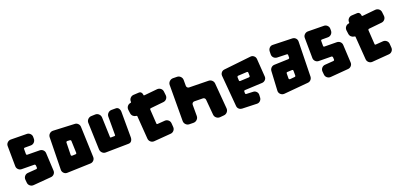

<svg xmlns="http://www.w3.org/2000/svg" viewBox="17 -1645 5420 2585"><g transform="rotate(-20 2727.0 -352.5)"><path d="M257 -512Q241 -512 241 -496V-427Q241 -411 257 -411L433 -409Q461 -408 480.5 -389.5Q500 -371 501 -343L514 -90Q516 -62 497.5 -41Q479 -20 451 -18L195 3Q166 5 144 -13.5Q122 -32 120 -61L116 -104Q114 -133 132.5 -154.5Q151 -176 180 -178L302 -187Q317 -189 317 -204L315 -237Q314 -243 309.5 -247.5Q305 -252 299 -252L118 -254Q90 -254 70 -274Q50 -294 50 -322L47 -609Q46 -638 67 -658.5Q88 -679 117 -679L344 -676Q372 -676 392.5 -655.5Q413 -635 412 -606V-581Q411 -552 391 -532Q371 -512 342 -512Z M1079 -80Q1080 -51 1061 -30.5Q1042 -10 1013 -9L681 2Q651 4 630 -17Q609 -38 610 -67L619 -529Q620 -558 641 -577.5Q662 -597 691 -596L998 -582Q1024 -581 1043 -562Q1062 -543 1063 -516ZM868 -194Q875 -194 879.5 -199Q884 -204 883 -211L877 -382Q877 -389 872.5 -393Q868 -397 862 -398L824 -400Q817 -400 812 -395.5Q807 -391 807 -384L803 -209Q802 -202 807 -197Q812 -192 819 -192Z M1174 -531Q1173 -546 1178 -559Q1183 -572 1192.5 -582Q1202 -592 1215 -598.5Q1228 -605 1243 -605L1299 -607Q1328 -608 1349.5 -588Q1371 -568 1373 -538L1383 -254Q1383 -244 1393 -244L1446 -245Q1456 -245 1456 -255V-518Q1456 -548 1477 -569Q1498 -590 1528 -590H1584Q1614 -591 1629 -569.5Q1644 -548 1644 -519L1645 -155Q1645 -125 1630 -104Q1615 -83 1586 -83L1261 -78Q1231 -77 1210 -97.5Q1189 -118 1187 -147L1174 -531Z M1813 -400Q1788 -402 1769.5 -418.5Q1751 -435 1747 -461L1740 -514Q1737 -543 1754 -565Q1771 -587 1800 -591H1801Q1811 -593 1811 -602L1810 -605Q1808 -634 1827 -655.5Q1846 -677 1875 -679L1952 -683Q1969 -684 1978.5 -676.5Q1988 -669 1993 -659Q1998 -648 2000 -632Q2000 -625 2005 -624Q2010 -623 2017 -624L2199 -642Q2228 -644 2250 -626.5Q2272 -609 2275 -580L2281 -526Q2284 -497 2266 -475Q2248 -453 2219 -450L2034 -431Q2027 -431 2023 -426Q2019 -421 2019 -414L2032 -209Q2034 -200 2043 -200L2125 -206L2150 -208Q2179 -210 2201 -191.5Q2223 -173 2225 -144L2229 -90Q2231 -61 2212.5 -39.5Q2194 -18 2165 -16L1923 3Q1894 5 1872.5 -14Q1851 -33 1849 -62L1825 -390Q1825 -395 1821.5 -397.5Q1818 -400 1813 -400Z M2889 -512Q2918 -511 2938 -492Q2958 -473 2960 -445L2990 -80Q2992 -50 2972.5 -27.5Q2953 -5 2923 -3L2867 2Q2837 4 2814.5 -15.5Q2792 -35 2790 -64L2771 -282Q2770 -296 2760 -305.5Q2750 -315 2736 -315L2614 -317Q2599 -317 2588.5 -306.5Q2578 -296 2578 -281V-121Q2578 -91 2556.5 -70Q2535 -49 2505 -49L2447 -50Q2418 -50 2397 -71Q2376 -92 2376 -122L2378 -636Q2378 -666 2399.5 -687Q2421 -708 2451 -708L2506 -707Q2536 -707 2557 -686Q2578 -665 2578 -635V-553Q2578 -538 2588 -527.5Q2598 -517 2613 -517Z M3417 -369Q3423 -370 3427.5 -374.5Q3432 -379 3431 -385L3430 -431Q3430 -438 3425 -442.5Q3420 -447 3413 -446L3285 -439Q3279 -438 3275.5 -433Q3272 -428 3272 -422L3274 -377Q3274 -371 3278.5 -366.5Q3283 -362 3290 -363ZM3183 -5Q3158 -7 3140.5 -23.5Q3123 -40 3121 -65L3083 -511Q3081 -537 3096.5 -557Q3112 -577 3138 -581L3528 -624Q3556 -628 3578 -610Q3600 -592 3602 -564L3620 -307Q3622 -280 3603.5 -260Q3585 -240 3558 -238L3307 -226Q3300 -226 3296 -221.5Q3292 -217 3292 -211V-186Q3292 -180 3296 -175.5Q3300 -171 3307 -171L3403 -167Q3430 -166 3448.5 -146.5Q3467 -127 3466 -100L3464 -60Q3462 -34 3442.5 -15.5Q3423 3 3396 2Z M4143 -662Q4172 -661 4191 -641Q4210 -621 4209 -592L4198 -95Q4197 -69 4179.5 -50Q4162 -31 4136 -29L3788 2Q3757 4 3734.5 -17.5Q3712 -39 3714 -70L3729 -347Q3731 -373 3749.5 -391.5Q3768 -410 3795 -411L4000 -418Q4006 -419 4010.5 -423.5Q4015 -428 4015 -434V-470Q4015 -486 3999 -486L3863 -490Q3834 -492 3815 -512Q3796 -532 3797 -561L3798 -604Q3800 -633 3820 -652.5Q3840 -672 3869 -670ZM3928 -260Q3912 -260 3912 -244L3911 -174Q3911 -166 3916 -161.5Q3921 -157 3929 -157L3996 -163Q4010 -165 4010 -179V-246Q4010 -263 3994 -263Z M4514 -512Q4498 -512 4498 -496V-427Q4498 -411 4514 -411L4690 -409Q4718 -408 4737.5 -389.5Q4757 -371 4758 -343L4771 -90Q4773 -62 4754.5 -41Q4736 -20 4708 -18L4452 3Q4423 5 4401 -13.5Q4379 -32 4377 -61L4373 -104Q4371 -133 4389.5 -154.5Q4408 -176 4437 -178L4559 -187Q4574 -189 4574 -204L4572 -237Q4571 -243 4566.5 -247.5Q4562 -252 4556 -252L4375 -254Q4347 -254 4327 -274Q4307 -294 4307 -322L4304 -609Q4303 -638 4324 -658.5Q4345 -679 4374 -679L4601 -676Q4629 -676 4649.5 -655.5Q4670 -635 4669 -606V-581Q4668 -552 4648 -532Q4628 -512 4599 -512Z M4939 -400Q4914 -402 4895.5 -418.5Q4877 -435 4873 -461L4866 -514Q4863 -543 4880 -565Q4897 -587 4926 -591H4927Q4937 -593 4937 -602L4936 -605Q4934 -634 4953 -655.5Q4972 -677 5001 -679L5078 -683Q5095 -684 5104.5 -676.5Q5114 -669 5119 -659Q5124 -648 5126 -632Q5126 -625 5131 -624Q5136 -623 5143 -624L5325 -642Q5354 -644 5376 -626.5Q5398 -609 5401 -580L5407 -526Q5410 -497 5392 -475Q5374 -453 5345 -450L5160 -431Q5153 -431 5149 -426Q5145 -421 5145 -414L5158 -209Q5160 -200 5169 -200L5251 -206L5276 -208Q5305 -210 5327 -191.5Q5349 -173 5351 -144L5355 -90Q5357 -61 5338.5 -39.5Q5320 -18 5291 -16L5049 3Q5020 5 4998.5 -14Q4977 -33 4975 -62L4951 -390Q4951 -395 4947.5 -397.5Q4944 -400 4939 -400Z"/></g></svg>

Font: d puntillas B to tiptoe
Style: Regular
Weight: 400
Designer: deFharo
Foundry: deFharo.com
Version: Version 1.001 2012